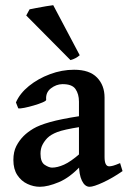

<svg xmlns="http://www.w3.org/2000/svg" viewBox="-20 -696 489 729"><path d="M445.3 -46.4Q407.2 -20 371.3 -3.4Q335.4 13.2 320.3 13.2Q302.2 13.2 291 -10Q279.8 -33.2 279.8 -73.2V-310.1Q279.8 -338.9 266.6 -357.9Q253.4 -377 216.3 -376.5Q193.4 -376 173.1 -360.4Q152.8 -344.7 155.3 -317.4Q156.2 -313.5 142.1 -307.4Q127.9 -301.3 108.6 -295.7Q89.4 -290 72.3 -286.6Q55.2 -283.2 49.3 -284.7L40.5 -307.1Q55.2 -341.3 89.8 -369.4Q124.5 -397.5 169.7 -414.3Q214.8 -431.2 261.2 -431.2Q319.8 -431.2 348.4 -401.6Q377 -372.1 377 -325.7V-99.6Q377 -64.5 394.5 -64.5Q400.9 -64.5 409.7 -66.9Q418.5 -69.3 436 -76.7ZM284.2 -213.9Q222.2 -204.1 197.5 -194.6Q172.9 -185.1 159.7 -171.9Q148.4 -160.2 141.1 -146Q133.8 -131.8 133.8 -112.3Q133.8 -80.6 149.9 -70.1Q166 -59.6 177.7 -59.6Q197.8 -59.6 223.1 -70.8Q248.5 -82 284.2 -113.3L287.6 -67.4Q245.6 -22 203.6 -4.4Q161.6 13.2 131.3 13.2Q107.4 13.2 84.2 2.4Q61 -8.3 45.9 -31Q30.8 -53.7 30.8 -88.4Q30.8 -119.6 42 -141.4Q53.2 -163.1 69.8 -179.7Q84.5 -194.3 106.4 -207.5Q128.4 -220.7 169.7 -232.4Q210.9 -244.1 284.2 -255.4ZM282.7 -486.3Q267.6 -473.1 247.6 -467.8L79.6 -637.2L92.3 -660.6Q98.1 -662.1 117.2 -665.5Q136.2 -668.9 155.5 -672.4Q174.8 -675.8 182.1 -676.3Z"/></svg>

Font: Dai Banna SIL Medium
Style: Regular
Weight: 500
Designer: Victor Gaultney
Foundry: SIL International
Version: Version 4.000